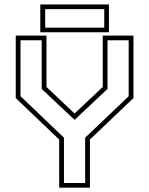

<svg xmlns="http://www.w3.org/2000/svg" viewBox="-20 -864 687 884"><path d="M252.5 0V-221.5L52.5 -412.5V-700H194V-463.5L328 -337H318.5L453 -463.5V-700H594.5V-412.5L394 -221.5V0ZM274.5 -21.5H372V-230L572.5 -421V-678.5H475V-454.5L324 -312.5H323L172 -454.5V-678.5H74.5V-421L274.5 -230ZM165.5 -715.5V-843.5H481.5V-715.5ZM188 -736.5H460V-822H188Z"/></svg>

Font: Tourney ExtraLight
Style: Regular
Weight: 250
Designer: Tyler Finck
Foundry: Etcetera Type Co
Version: Version 1.015